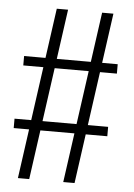

<svg xmlns="http://www.w3.org/2000/svg" viewBox="-50 -714 527 753"><g transform="rotate(5 213.0 -337.5)"><path d="M227.5 0H272L366 -675H321.5ZM15.5 -194H384V-231H15.5ZM49 0H93.5L187.5 -675H143ZM31.5 -442H400V-479H31.5Z"/></g></svg>

Font: Anybody Condensed Light
Style: Regular
Weight: 300
Width: 3
Designer: Tyler Finck
Foundry: Etcetera Type Company
Version: Version 1.113;gftools[0.9.25]